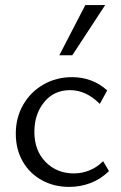

<svg xmlns="http://www.w3.org/2000/svg" viewBox="-20 -726 477 754"><path d="M42 -201Q42 -264 71 -314.5Q100 -365 150.5 -394Q201 -423 263 -423Q343 -423 401 -371L372 -318Q318 -372 255 -372Q192 -372 153.5 -325Q115 -278 115 -208Q115 -135 159 -90Q203 -45 270 -45Q302 -45 331.5 -57Q361 -69 385 -93L408 -54Q375 -22 335 -7Q295 8 252 8Q192 8 144 -18.5Q96 -45 69 -92.5Q42 -140 42 -201ZM315 -706H393L264 -509H213Z"/></svg>

Font: LXGW Bright GB
Style: Regular
Weight: 400
Designer: Christian Thalmann (Catharsis Fonts)
Foundry: LXGW / Christian Thalmann (Catharsis Fonts) / Fontworks Inc.
Version: Version 5.510